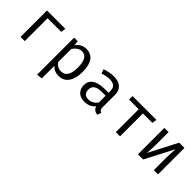

<svg xmlns="http://www.w3.org/2000/svg" viewBox="146 -1517 2708 2708"><g transform="rotate(45 1500.0 -163.0)"><path d="M242 0H158V-527H524L514 -456H242Z M936 -538Q1127 -538 1127 -264Q1127 -139 1075 -64Q1023 11 924 11Q838 11 784 -49V202L700 212V-527H772L779 -453Q839 -538 936 -538ZM916 -470Q842 -470 784 -386V-125Q829 -59 905 -59Q1036 -59 1036 -264Q1036 -470 916 -470Z M1678 -115Q1678 -84 1688 -69.5Q1698 -55 1721 -48L1700 12Q1623 2 1604 -63Q1547 11 1439 11Q1360 11 1314.5 -33Q1269 -77 1269 -151Q1269 -232 1332.5 -276Q1396 -320 1515 -320H1593V-363Q1593 -468 1468 -468Q1408 -468 1331 -441L1308 -505Q1401 -538 1481 -538Q1577 -538 1627.5 -493Q1678 -448 1678 -368ZM1460 -52Q1499 -52 1534.5 -72Q1570 -92 1593 -127V-262H1517Q1359 -262 1359 -152Q1359 -52 1460 -52Z M2341 -527 2330 -457H2142V0H2058V-457H1865V-527Z M2900 -527V0H2816V-246Q2816 -288 2818 -331Q2820 -374 2822.5 -400Q2825 -426 2825 -427L2603 0H2500V-527H2584V-280Q2584 -244 2582 -201.5Q2580 -159 2578 -131.5Q2576 -104 2576 -103L2795 -527Z"/></g></svg>

Font: Fira Mono
Style: Regular
Weight: 400
Designer: Carrois Corporate & Edenspiekermann AG
Foundry: Carrois Corporate GbR & Edenspiekermann AG
Version: Version 3.206;PS 003.206;hotconv 1.0.70;makeotf.lib2.5.58329